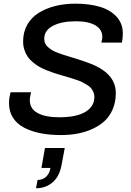

<svg xmlns="http://www.w3.org/2000/svg" viewBox="-20 -718 710 1038"><path d="M309.1 12.2Q248.5 12.2 198.5 2.2Q148.4 -7.8 109.9 -28.1Q71.3 -48.3 50 -81.8Q28.8 -115.2 28.8 -159.2Q28.8 -188.5 37.1 -219.2H147.9Q141.1 -190.9 141.1 -176.8Q141.1 -129.9 183.3 -106.9Q225.6 -84 300.8 -84Q392.6 -84 441.4 -113Q490.2 -142.1 490.2 -193.8Q490.2 -208 484.9 -220.2Q479.5 -232.4 472.2 -241.5Q464.8 -250.5 450 -259.5Q435.1 -268.6 423.8 -274.2Q412.6 -279.8 390.9 -287.1Q369.1 -294.4 356.7 -298.1Q344.2 -301.8 318.8 -309.1Q293.5 -316.4 274.7 -322.5Q255.9 -328.6 232.2 -338.1Q208.5 -347.7 191.7 -357.4Q174.8 -367.2 157.5 -381.6Q140.1 -396 129.4 -411.9Q118.7 -427.7 111.8 -448.7Q105 -469.7 105 -494.1Q105 -544.9 127.4 -584.5Q149.9 -624 189.2 -648.4Q228.5 -672.9 278.8 -685.5Q329.1 -698.2 387.2 -698.2Q462.9 -698.2 519.5 -681.4Q576.2 -664.6 610.1 -627.7Q644 -590.8 644 -537.1Q644 -515.1 639.2 -487.8H527.8Q533.2 -507.3 533.2 -518.1Q533.2 -559.1 495.6 -581.1Q458 -603 390.1 -603Q313 -603 266.1 -578.4Q219.2 -553.7 219.2 -508.8Q219.2 -495.1 224.1 -483.6Q229 -472.2 240 -462.9Q251 -453.6 261.7 -446.8Q272.5 -439.9 292 -432.6Q311.5 -425.3 325.4 -420.9Q339.4 -416.5 363.8 -409.2Q457 -380.9 494.1 -363.3Q586.4 -319.8 602.5 -248Q606 -231.9 606 -213.9Q606 -166.5 589.6 -127.9Q573.2 -89.4 545.4 -63.7Q517.6 -38.1 479.2 -20.8Q440.9 -3.4 398.4 4.4Q356 12.2 309.1 12.2ZM174.8 299.8 183.1 254.9Q211.9 254.9 230.2 236.6Q248.5 218.3 252.9 189.9H204.1L223.1 82H330.1L314 168Q302.7 234.9 264.9 267.3Q227.1 299.8 174.8 299.8Z"/></svg>

Font: Archivo Medium
Style: Italic
Weight: 500
Italic angle: -10°
Designer: Hector Gatti
Foundry: Omnibus-Type
Version: Version 2.001